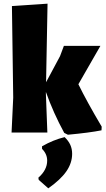

<svg xmlns="http://www.w3.org/2000/svg" viewBox="-20 -722 580 1046"><path d="M534 -32 533 -12Q468 1 350 12L330 2Q271 -106 230 -221V-210L238 0H43L52 -190L45 -689L239 -702L231 -274L307 -416L328 -472H527L407 -263Q454 -167 534 -32ZM373 116Q373 166 341.5 211.5Q310 257 243 304L191 258L189 246Q237 204 237 153Q237 117 209 89V75Q270 40 332 25Q353 45 363 67Q373 89 373 116Z"/></svg>

Font: Luna Sans Black
Style: Regular
Weight: 900
Designer: Juan Pablo del Peral
Foundry: Huerta Tipografica
Version: Version 2.001; ttfautohint (v1.5)